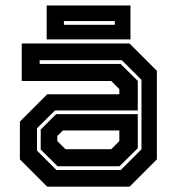

<svg xmlns="http://www.w3.org/2000/svg" viewBox="-20 -704 666 724"><path d="M158 0 55 -103V-245.5L158 -348.5H430V-368L399.5 -398.5H62V-540H468.5L571.5 -437V-103L468.5 0ZM197.5 -77 133.5 -140V-215.5L191.5 -273.5H499.5V-145L430.5 -77ZM192.5 -63H435.5L513.5 -141V-403L439.5 -477H129.5V-463H434.5L499.5 -399V-287.5H187.5L119.5 -220.5V-136ZM227 -141.5H399.5L430 -172V-212H217L196 -191V-172ZM156 -555.5V-683.5H472V-555.5ZM221 -610.5H413V-624.5H221Z"/></svg>

Font: Tourney Thin
Style: Regular
Weight: 100
Designer: Tyler Finck
Foundry: Etcetera Type Co
Version: Version 1.015